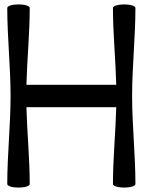

<svg xmlns="http://www.w3.org/2000/svg" viewBox="-20 -836 667 872"><path d="M13 -800C13 -667 28 -533 28 -400C28 -267 13 -133 13 0C13 9 36 16 64 16C92 16 115 9 115 0C115 -117 103 -233 100 -349H508C505 -233 493 -117 493 0C493 9 516 16 544 16C572 16 595 9 595 0C595 -133 580 -267 580 -400C580 -533 595 -667 595 -800C595 -809 572 -816 544 -816C516 -816 493 -809 493 -800C493 -683 505 -567 508 -451H100C103 -567 115 -683 115 -800C115 -809 92 -816 64 -816C36 -816 13 -809 13 -800Z"/></svg>

Font: Nupuram Condensed Medium
Style: Regular
Weight: 500
Width: 3
Designer: Santhosh Thottingal (santhosh.thottingal@gmail.com)
Foundry: SMC
Version: Version 1.000